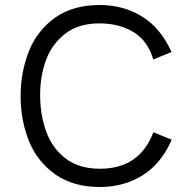

<svg xmlns="http://www.w3.org/2000/svg" viewBox="-20 -738 750 768"><path d="M379.5 10Q275.5 10 204 -38.5Q129.5 -90.5 96 -173.5Q62.5 -256.5 62.5 -353.5Q62.5 -450.5 96 -534Q129.5 -617.5 203.5 -669.5Q274.5 -718 378.5 -718Q473 -718 548 -672Q623 -626 666 -530L593 -500Q571.5 -574.5 514.2 -609.5Q457 -644.5 377.5 -644.5Q297.5 -644.5 244.5 -606Q189 -564.5 164.8 -499.5Q140.5 -434.5 140.5 -358.5Q140.5 -279 164.8 -211.8Q189 -144.5 244.5 -102.5Q298 -63 379.5 -63Q538.5 -63 593.5 -209L667 -179Q624.5 -82.5 549.5 -36.2Q474.5 10 379.5 10Z"/></svg>

Font: Acari Sans
Style: Regular
Weight: 400
Designer: Alfredo Marco Pradil and Stefan Peev (font) & Cristiano Sobral (main changes)
Foundry: Alfredo Marco Pradil and Stefan Peev (font) & Cristiano Sobral (main changes)
Version: Version 1.063; ttfautohint (v1.8.3)